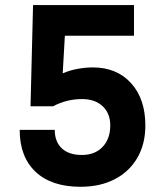

<svg xmlns="http://www.w3.org/2000/svg" viewBox="-20 -713 626 743"><path d="M291.5 9.8Q179.2 9.8 117.7 -48.1Q56.2 -106 56.2 -210.4H191.9Q191.9 -164.6 219.2 -138.9Q246.6 -113.3 296.9 -113.3Q347.2 -113.3 377 -144.5Q406.7 -175.8 406.7 -227.5Q406.7 -274.4 377.2 -302Q347.7 -329.6 297.4 -329.6Q237.8 -329.6 185.5 -301.8H98.1L107.9 -693.4H498.5V-574.7H231L222.7 -429.2Q248 -440.4 279.1 -446.3Q310.1 -452.1 339.4 -452.1Q432.1 -452.1 487.3 -391.1Q542.5 -330.1 542.5 -227.5Q542.5 -155.8 511.5 -102.3Q480.5 -48.8 424.1 -19.5Q367.7 9.8 291.5 9.8Z"/></svg>

Font: Cascadia Mono PL
Style: Bold
Weight: 700
Monospace: yes
Designer: Aaron Bell
Foundry: Saja Typeworks
Version: Version 2404.023; ttfautohint (v1.8.4)